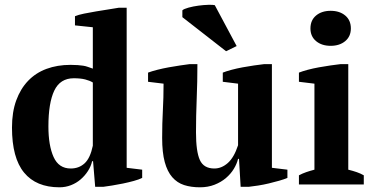

<svg xmlns="http://www.w3.org/2000/svg" viewBox="-20 -785 1593 817"><path d="M372 -99Q367 -77 354 -57Q341 -37 323 -21.5Q305 -6 282 3Q259 12 233 12Q134 12 82.5 -50.5Q31 -113 31 -242Q31 -308 49 -357.5Q67 -407 99.5 -441Q132 -475 178 -492Q224 -509 280 -509Q298 -509 310.5 -508Q323 -507 333.5 -505.5Q344 -504 353.5 -500.5Q363 -497 375 -493V-669L299 -677V-716Q313 -722 337.5 -727Q362 -732 389 -736.5Q416 -741 442 -745Q468 -749 485 -752H519V-71L585 -63V-28Q571 -21 549 -15Q527 -9 503 -4Q479 1 456.5 4.5Q434 8 419 10H385L376 -99ZM281 -68Q316 -68 340 -90Q364 -112 375 -165V-434Q362 -442 342.5 -447Q323 -452 294 -452Q236 -452 211 -399.5Q186 -347 186 -247Q186 -166 208 -117Q230 -68 281 -68Z M610 0ZM670 -198Q670 -261 673 -315Q676 -369 676 -429L610 -437V-476Q626 -482 649.5 -488Q673 -494 698 -498.5Q723 -503 746.5 -506.5Q770 -510 786 -512H820Q820 -437 817 -364.5Q814 -292 814 -222Q814 -140 830.5 -104Q847 -68 892 -68Q923 -68 949.5 -91.5Q976 -115 993 -167V-429L928 -437V-476Q943 -482 965.5 -488Q988 -494 1012.5 -498.5Q1037 -503 1061 -506.5Q1085 -510 1103 -512H1137V-71L1203 -63V-28Q1189 -22 1168 -16Q1147 -10 1124 -4.5Q1101 1 1078.5 4.5Q1056 8 1038 10H1004L997 -109H993Q988 -88 975 -66.5Q962 -45 941.5 -27.5Q921 -10 893 1Q865 12 831 12Q793 12 763.5 2.5Q734 -7 713 -31Q692 -55 681 -95.5Q670 -136 670 -198ZM987 -589 942 -567 756 -712V-741Q762 -747 782 -752.5Q802 -758 824.5 -761Q847 -764 867 -764.5Q887 -765 894 -763Z M1528 0H1252V-39Q1267 -47 1283 -52.5Q1299 -58 1318 -63V-429L1252 -437V-476Q1267 -482 1289.5 -488Q1312 -494 1337 -498.5Q1362 -503 1386 -506.5Q1410 -510 1428 -512H1462V-63Q1482 -58 1498 -52.5Q1514 -47 1528 -39ZM1301 -664Q1301 -699 1325 -719Q1349 -739 1387 -739Q1425 -739 1449 -719Q1473 -699 1473 -664Q1473 -630 1449 -610Q1425 -590 1387 -590Q1349 -590 1325 -610Q1301 -630 1301 -664Z"/></svg>

Font: PT Serif
Style: Bold
Weight: 700
Designer: A.Korolkova, O.Umpeleva, V.Yefimov
Foundry: ParaType Ltd
Version: Version 1.000W OFL; ttfautohint (v1.6)